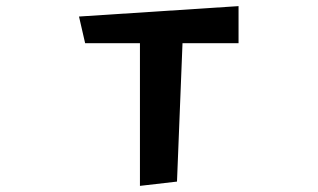

<svg xmlns="http://www.w3.org/2000/svg" viewBox="-20 -593 1040 627"><path d="M437 14V-452H258L238 -539L759 -573V-452H576L558 0Z"/></svg>

Font: RocknRoll One
Style: Regular
Weight: 400
Designer: Fontworks Inc.
Foundry: Fontworks Inc.
Version: Version 1.100